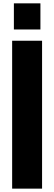

<svg xmlns="http://www.w3.org/2000/svg" viewBox="-20 -1121 322 1141"><path d="M52.2 0V-878.9H230V0ZM62.5 -945.8V-1101.1H220.2V-945.8Z"/></svg>

Font: Oswald-Bold
Style: Bold
Weight: 700
Designer: vernon adams
Foundry: vernon adams
Version: Version 2.002; ttfautohint (v0.92.18-e454-dirty) -l 8 -r 50 